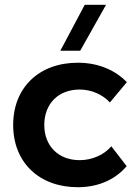

<svg xmlns="http://www.w3.org/2000/svg" viewBox="-20 -772 579 802"><path d="M509 -78 445 -161C415 -125 364 -103 313 -103C224 -103 165 -162 165 -250C165 -339 224 -398 313 -398C363 -398 410 -376 439 -344L510 -429C466 -474 398 -510 305 -510C143 -510 35 -406 35 -250C35 -94 143 10 305 10C399 10 467 -28 509 -78ZM232 -560H315L423 -752H334Z"/></svg>

Font: Gully SemiBold
Style: Regular
Weight: 600
Designer: jaikishan Patel
Foundry: MagicType
Version: Version 1.000;Glyphs 3.2 (3242)